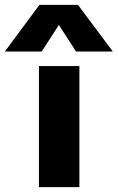

<svg xmlns="http://www.w3.org/2000/svg" viewBox="-116 -773 486 793"><path d="M46.9 -752.9H206.1L350.1 -560.1H198.2L127 -669.9L56.2 -560.1H-96.2ZM44.9 -500H211.9V0H44.9Z"/></svg>

Font: Overused Grotesk ExtraBold
Style: Regular
Weight: 800
Version: Version 0.002